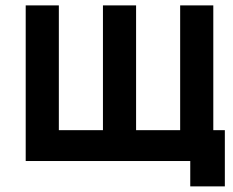

<svg xmlns="http://www.w3.org/2000/svg" viewBox="-20 -582 843 694"><path d="M751 -111.5V-562.5H631.2V-111.5H471.9V-562.5H352.1V-111.5H192.7V-562.5H72.9V0H667.7V91.7H792.7V-111.5Z"/></svg>

Font: Manrope3 Bold
Style: Regular
Weight: 700
Designer: Mikhail Sharanda
Foundry: Mikhail Sharanda
Version: Version 3.000;PS 003.000;hotconv 1.0.88;makeotf.lib2.5.64775